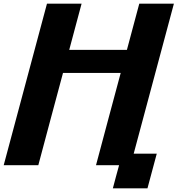

<svg xmlns="http://www.w3.org/2000/svg" viewBox="-20 -895 977 1040"><path d="M591.3 125H778.8L829.1 -62.5H704.1L921.9 -875H734.4Q723.1 -833 700.9 -750Q678.7 -667 667.5 -625H355Q366.2 -667 388.4 -750Q410.6 -833 421.9 -875H234.4Q195.3 -729 117.2 -437.5Q39.1 -146 0 0H187.5Q209.5 -83 254.2 -250Q298.8 -417 321.3 -500H633.8Q611.3 -417 566.7 -250Q522 -83 500 0H625Q619.1 21 607.9 62.5Q596.7 104 591.3 125Z"/></svg>

Font: Faithful 32x
Style: SemiboldOblique
Weight: 400
Foundry: Faithful Resource Pack
Version: Version 1.0; January 27, 2023